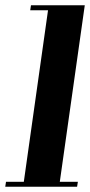

<svg xmlns="http://www.w3.org/2000/svg" viewBox="-20 -712 343 732"><path d="M0 0 2.9 -19H70.8L163.1 -672.9H95.2L98.1 -691.9H303.2L208 -19H276.9L273.9 0Z"/></svg>

Font: Hjet
Style: Italic
Weight: 400
Designer: T. Christopher White
Version: Version 1.2